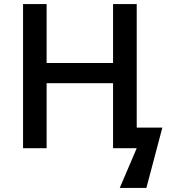

<svg xmlns="http://www.w3.org/2000/svg" viewBox="-20 -734 841 951"><path d="M657.2 -102.1H784.2L705.1 196.8H573.2L657.2 0H540V-321.8H210.9V0H94.2V-713.9H210.9V-421.9H540V-713.9H657.2Z"/></svg>

Font: Open Sans Semibold
Style: Regular
Weight: 600
Foundry: Ascender Corporation
Version: Version 1.10; ttfautohint (v1.5.65-e2d9)